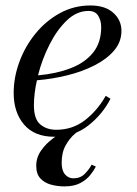

<svg xmlns="http://www.w3.org/2000/svg" viewBox="-20 -490 502 702"><path d="M330.5 119Q323.5 133 310 150Q296.5 167 273.8 179.2Q251 191.5 215.5 191.5Q190 191.5 166.2 185Q142.5 178.5 127.5 162.2Q112.5 146 112.5 116Q112.5 86 130 60.8Q147.5 35.5 174.5 15.5Q201.5 -4.5 230.5 -18.5Q259.5 -32.5 282.5 -40L289 -26Q273.5 -17.5 254 -1Q234.5 15.5 220 41.5Q205.5 67.5 205.5 105Q205.5 134 218 148Q230.5 162 248.5 162Q273.5 162 289.8 145.8Q306 129.5 315 112ZM104 -105Q104 -55 127.2 -35.2Q150.5 -15.5 185.5 -15.5Q245 -15.5 290.2 -50.2Q335.5 -85 366.5 -139.5L384 -129Q355 -72 302.8 -31Q250.5 10 178 10Q106 10 68 -34.5Q30 -79 30 -150Q30 -207.5 51 -264.2Q72 -321 110 -367.5Q148 -414 199.2 -442Q250.5 -470 310.5 -470Q364.5 -470 394.2 -443.2Q424 -416.5 424 -377Q424 -336.5 397 -305Q370 -273.5 325.2 -250.8Q280.5 -228 225.5 -214.5Q170.5 -201 115 -196.5Q104 -147 104 -105ZM303.5 -450Q260.5 -450 224.2 -415.2Q188 -380.5 160.8 -326.5Q133.5 -272.5 119 -214.5Q186.5 -220.5 238.8 -240.8Q291 -261 320.5 -297.8Q350 -334.5 350 -391Q350 -414.5 339.2 -432.2Q328.5 -450 303.5 -450Z"/></svg>

Font: Bodoni* 11pt
Style: Italic
Weight: 400
Italic angle: -13°
Version: Version 2.3